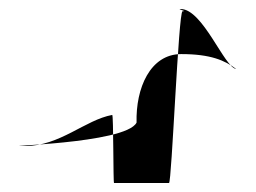

<svg xmlns="http://www.w3.org/2000/svg" viewBox="-20 -424 569 426"><path d="M283 -152C259 -104 -43 -100 36 -100C113 -100 169 -158 229 -169C232 -169 231 -18 233 -18H355C361 -18 376 -399 385 -399C397 -399 371 -404 381 -404C430 -404 478 -274 504 -271C479 -290 447 -304 382 -304C313 -304 281 -228 283 -152Z"/></svg>

Font: Recovery
Style: Regular
Weight: 400
Version: Version 0.27